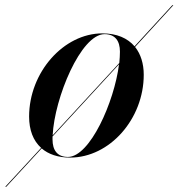

<svg xmlns="http://www.w3.org/2000/svg" viewBox="-85 -599 690 742"><path d="M186 10C339.5 10 470.5 -140 470.5 -310C470.5 -353 459 -390 437 -417.5L585 -579H581L435 -420C408 -451.5 366.5 -470 310.5 -470C161 -470 27.5 -319.5 27.5 -148.5C27.5 -97 43 -55.5 74 -27.5L-65 123H-61L76 -25.5C102 -3 139 10 186 10ZM319 -467C360 -467 378.5 -441 378.5 -399.5C378.5 -386 377.5 -371 376 -355.5L118.5 -76C125.5 -220.5 227.5 -467 319 -467ZM177.5 7.5C136.5 7.5 118 -18.5 118 -60C118 -64 118 -67.5 118 -71.5L375 -350.5C356.5 -204.5 262.5 7.5 177.5 7.5Z"/></svg>

Font: Bodoni* 72pt Medium
Style: Italic
Weight: 500
Italic angle: -13°
Version: Version 2.3